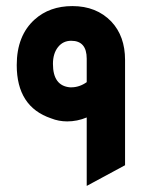

<svg xmlns="http://www.w3.org/2000/svg" viewBox="-20 -596 496 631"><path d="M265 15V-210Q234 -197 201 -197Q173 -197 148 -207Q35 -245 35 -382Q35 -479 94 -532Q143 -576 218 -576Q297 -576 346 -525Q391 -477 391 -399V-53ZM265 -403Q265 -462 214 -462Q187 -462 170.5 -441Q154 -420 154 -386Q154 -314 210 -309Q213 -309 214 -309Q241 -309 265 -326Z"/></svg>

Font: Space Grotesk
Style: Bold
Weight: 700
Designer: Florian Karsten
Foundry: Florian Karsten
Version: Version 2.000